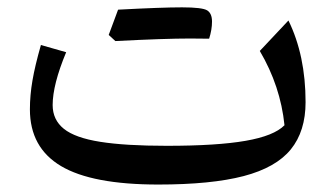

<svg xmlns="http://www.w3.org/2000/svg" viewBox="-20 -493 909 520"><path d="M750.5 -153.8Q739.7 -259.8 683.6 -355L761.2 -437.5Q807.6 -342.8 807.6 -216.3Q807.6 -137.7 767.6 -88.4Q727.5 -39.1 639.9 -16.1Q552.2 6.8 408.7 6.8Q229.5 6.8 145.3 -43.2Q61 -93.3 61 -196.8Q61 -234.9 67.9 -274.9Q74.7 -314.9 90.8 -371.1L159.2 -351.6Q122.6 -263.7 122.6 -208.5Q122.6 -168.5 153.1 -144Q183.6 -119.6 251.5 -108.9Q319.3 -98.1 431.6 -98.1Q567.9 -98.1 645 -111.6Q722.2 -125 750.5 -153.8ZM494.6 -388.7Q426.3 -388.7 292.5 -381.8L274.4 -398.4Q281.2 -416.5 287.4 -433.3Q293.5 -450.2 299.8 -466.8Q417.5 -473.1 472.9 -473.1Q528.3 -473.1 541.3 -464.8Q554.2 -456.5 554.2 -434.6Q554.2 -412.6 546.4 -388.2Z"/></svg>

Font: Pinar-DS2-FD Medium
Style: Regular
Weight: 500
Designer: Amin Abedi
Version: Version 3.000